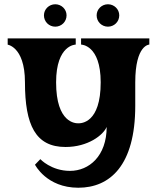

<svg xmlns="http://www.w3.org/2000/svg" viewBox="-20 -680 735 900"><path d="M292 -608C292 -637 268 -660 239 -660C210 -660 186 -637 186 -608C186 -578 210 -555 239 -555C268 -555 292 -578 292 -608ZM539 -608C539 -637 515 -660 486 -660C457 -660 433 -637 433 -608C433 -578 457 -555 486 -555C515 -555 539 -578 539 -608ZM16 -471C6 -471 97 -470 97 -294C97 -93 147 9 287 9C393 9 464 -47 480 -85C480 51 398 121 308 121C220 121 169 66 169 66L144 92C144 92 198 200 347 200C495 200 614 96 614 -184V-294C614 -471 680 -471 680 -471V-500H360V-471C360 -471 452 -471 452 -294C452 -102 360 -102 347 -102C335 -102 243 -102 243 -294C243 -471 335 -471 335 -471V-500H16Z"/></svg>

Font: Ouroboros
Style: Regular
Weight: 400
Designer: Ariel Martín Pérez
Foundry: Velvetyne Type Foundry
Version: Version 2.001;hotconv 1.0.109;makeotfexe 2.5.65596